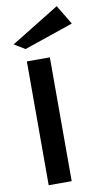

<svg xmlns="http://www.w3.org/2000/svg" viewBox="-105 -1021 573 1069"><g transform="rotate(-10 181.5 -487.0)"><path d="M80 0V-700H210V0ZM85 -769 24 -806 297 -974 363 -864Z"/></g></svg>

Font: Panamera
Style: Bold
Weight: 700
Designer: Bastien Sozeau
Foundry: NBR — Bastien Sozeau
Version: Version 3.002; ttfautohint (v1.8.4.7-5d5b);gftools[0.9.33]